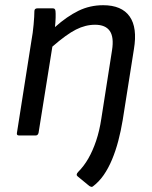

<svg xmlns="http://www.w3.org/2000/svg" viewBox="-20 -520 585 737"><path d="M336 196Q333 198 329.5 197Q326 196 323 194L278 157Q274 154 274.5 149.5Q275 145 280 140Q302 118 319 88.5Q336 59 349 20.5Q362 -18 369 -65L410 -327Q418 -377 401.5 -401Q385 -425 345 -425Q308 -425 271.5 -406.5Q235 -388 181 -341L128 -10Q127 -6 124.5 -3Q122 0 117 0H53Q43 0 45 -10L101 -366Q106 -392 109 -425.5Q112 -459 112 -477Q112 -488 124 -488H182Q187 -488 189.5 -486Q192 -484 193 -478Q194 -469 193.5 -451.5Q193 -434 191 -416Q237 -457 281 -478.5Q325 -500 376 -500Q447 -500 477.5 -457Q508 -414 494 -331L451 -59Q444 -17 434 21Q424 59 410 92.5Q396 126 378 152Q360 178 336 196Z"/></svg>

Font: Sofia Sans Hairline
Style: Italic
Weight: 1
Italic angle: -9°
Designer: Botio Nikoltchev, Ani Petrova
Foundry: lettersoup
Version: Version 4.102